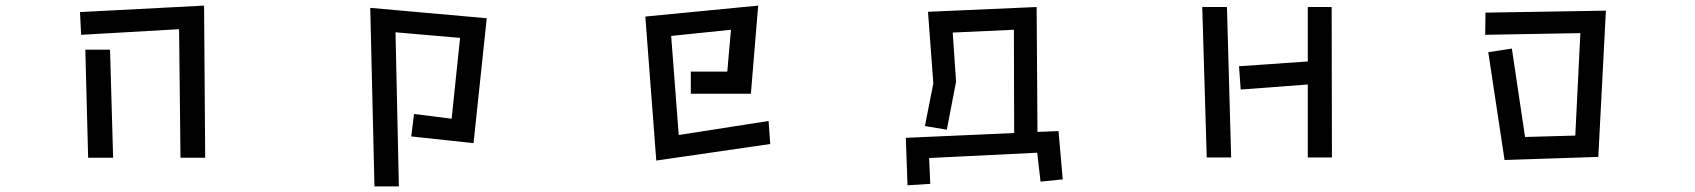

<svg xmlns="http://www.w3.org/2000/svg" viewBox="-20 -545 6040 684"><path d="M618 -441 269 -421 265 -502 707 -525 711 17H623ZM284 -368H372L383 17H294Z M1455 -139 1589 -122 1619 -410 1389 -430 1401 119H1314L1299 -517L1714 -480L1667 -35L1445 -59Z M2279 -486 2681 -525 2655 -211H2441V-290H2571L2584 -439L2371 -417L2398 -64L2718 -114L2724 -32L2318 27Z M3675 -1 3290 18 3294 110 3213 115 3207 -54 3593 -71 3592 -439 3374 -429 3386 -254 3353 -83 3275 -96 3305 -248 3286 -503 3673 -520 3676 -75 3751 -78 3766 94 3687 102Z M4639 -244 4400 -226 4394 -309 4639 -326V-520H4724L4725 16H4639ZM4263 -520H4351L4366 16H4279Z M5282 -359 5366 -372 5413 -57 5592 -62 5610 -427 5271 -421 5272 -500 5701 -507 5674 13V14L5340 25Z"/></svg>

Font: Stick
Style: Regular
Weight: 400
Designer: Fontworks Inc.
Foundry: Fontworks Inc.
Version: Version 1.100